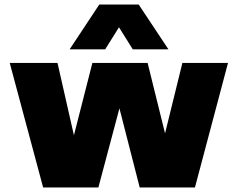

<svg xmlns="http://www.w3.org/2000/svg" viewBox="-20 -828 1050 848"><path d="M170.5 0 23 -550H234L306.5 -230.5L388 -550H632L709 -239L785.5 -550H987L841 0H597L507.5 -349.5L414.5 0ZM287.5 -610 418.5 -808H592.5L724 -610H566.5L505.5 -707.5L444.5 -610Z"/></svg>

Font: Encode Sans SemiExpanded SemiExpanded Black
Style: Regular
Weight: 900
Width: 6
Designer: Multiple Designers
Foundry: Impallari Type
Version: Version 3.000; ttfautohint (v1.8.3) -l 8 -r 50 -G 200 -x 14 